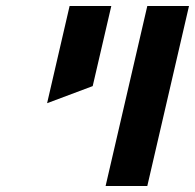

<svg xmlns="http://www.w3.org/2000/svg" viewBox="-20 -620 650 640"><path d="M289 -333 137 -276 212 -600H351ZM332 0 471 -600H610L471 0Z"/></svg>

Font: Miedinger
Style: Bold-Italic
Weight: 700
Italic angle: -13°
Version: Version 001.000